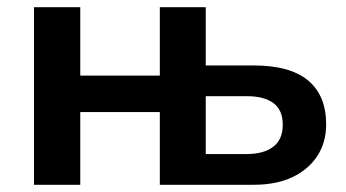

<svg xmlns="http://www.w3.org/2000/svg" viewBox="-20 -511 958 531"><path d="M74 0V-491H202V-302H422V-491H549V-330H682Q782 -330 832 -288.5Q882 -247 882 -167Q882 -117 857.5 -79.5Q833 -42 788.5 -21Q744 0 682 0H422V-201H202V0ZM549 -85H663Q709 -85 735.5 -105Q762 -125 762 -166Q762 -207 736 -226Q710 -245 663 -245H549Z"/></svg>

Font: Nunito Sans 11pt
Style: Bold
Weight: 700
Version: Version 3.101;gftools[0.9.27]